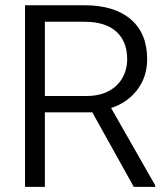

<svg xmlns="http://www.w3.org/2000/svg" viewBox="-20 -728 646 748"><path d="M553.3 -497.5Q553.3 -429.8 515.4 -379Q477.5 -328.3 412.8 -307.3L584.5 -6.2V0H501.2L339.5 -290.5H154.8V0H77.5V-707.5H309.5Q425 -707.5 489.1 -653Q553.3 -598.5 553.3 -497.5ZM154.8 -354H316.7Q367.7 -354 403.4 -373.1Q439 -392.3 457.2 -425Q475.5 -457.8 475.5 -497.5Q475.5 -566 433.4 -604.6Q391.2 -643.2 309.5 -643.2H154.8Z"/></svg>

Font: FreesentationVF
Style: Regular
Weight: 400
Designer: glyphs from Roboto by Christian Robertson / Hangul glyphs from Noto Sans CJK(Source Han Sans) by Jang Soo-young and Kang
Foundry: PT&
Version: Version 2.001;Glyphs 3.3.1 (3343)